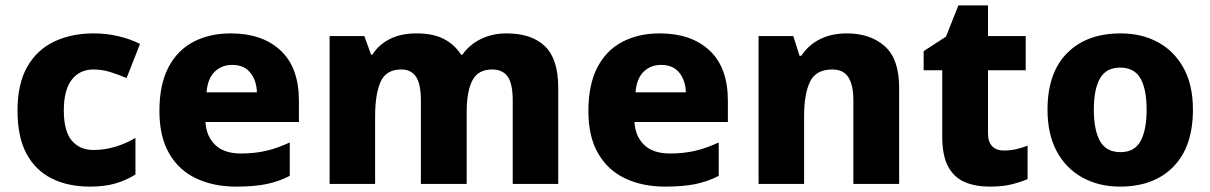

<svg xmlns="http://www.w3.org/2000/svg" viewBox="-20 -683 4495 713"><path d="M314 10Q233 10 172.5 -20Q112 -50 78.5 -112Q45 -174 45 -272Q45 -372 81.5 -435.5Q118 -499 182 -529Q246 -559 327 -559Q376 -559 420 -548.5Q464 -538 500 -520L450 -393Q418 -407 388 -416Q358 -425 327 -425Q276 -425 246.5 -387Q217 -349 217 -273Q217 -196 246.5 -161Q276 -126 327 -126Q368 -126 408 -138Q448 -150 483 -171V-35Q450 -14 409.5 -2Q369 10 314 10Z M837 -559Q954 -559 1022 -495.5Q1090 -432 1090 -309V-230H743Q746 -177 779 -145Q812 -113 875 -113Q926 -113 968.5 -123Q1011 -133 1056 -154V-30Q1016 -9 970 0.5Q924 10 856 10Q774 10 709.5 -20Q645 -50 608.5 -112.5Q572 -175 572 -271Q572 -368 605 -432Q638 -496 698 -527.5Q758 -559 837 -559ZM842 -442Q803 -442 777 -416.5Q751 -391 747 -340H934Q933 -383 910 -412.5Q887 -442 842 -442Z M1861 -559Q1954 -559 2003.5 -511.5Q2053 -464 2053 -358V0H1884V-310Q1884 -373 1865 -399Q1846 -425 1808 -425Q1755 -425 1734 -384Q1713 -343 1713 -266V0H1543V-310Q1543 -371 1525 -398Q1507 -425 1470 -425Q1414 -425 1393.5 -379.5Q1373 -334 1373 -250V0H1204V-549H1333L1358 -480H1363Q1385 -516 1426.5 -537.5Q1468 -559 1527 -559Q1588 -559 1628 -538.5Q1668 -518 1692 -480H1697Q1724 -518 1766.5 -538.5Q1809 -559 1861 -559Z M2430 -559Q2547 -559 2615 -495.5Q2683 -432 2683 -309V-230H2336Q2339 -177 2372 -145Q2405 -113 2468 -113Q2519 -113 2561.5 -123Q2604 -133 2649 -154V-30Q2609 -9 2563 0.5Q2517 10 2449 10Q2367 10 2302.5 -20Q2238 -50 2201.5 -112.5Q2165 -175 2165 -271Q2165 -368 2198 -432Q2231 -496 2291 -527.5Q2351 -559 2430 -559ZM2435 -442Q2396 -442 2370 -416.5Q2344 -391 2340 -340H2527Q2526 -383 2503 -412.5Q2480 -442 2435 -442Z M3125 -559Q3212 -559 3265.5 -511.5Q3319 -464 3319 -358V0H3149V-311Q3149 -367 3130.5 -396Q3112 -425 3071 -425Q3010 -425 2988 -379.5Q2966 -334 2966 -250V0H2797V-549H2926L2949 -476H2956Q2982 -516 3025 -537.5Q3068 -559 3125 -559Z M3708 -124Q3732 -124 3753.5 -129Q3775 -134 3796 -142V-18Q3768 -6 3735 2Q3702 10 3655 10Q3603 10 3563.5 -6.5Q3524 -23 3501.5 -63.5Q3479 -104 3479 -177V-422H3410V-493L3493 -547L3539 -663H3649V-549H3789V-422H3649V-187Q3649 -156 3664.5 -140Q3680 -124 3708 -124Z M4410 -276Q4410 -138 4337.5 -64Q4265 10 4139 10Q4061 10 4000 -23.5Q3939 -57 3904.5 -120.5Q3870 -184 3870 -276Q3870 -412 3942.5 -485.5Q4015 -559 4142 -559Q4220 -559 4280.5 -526Q4341 -493 4375.5 -430Q4410 -367 4410 -276ZM4042 -276Q4042 -200 4065 -159Q4088 -118 4141 -118Q4193 -118 4215.5 -159Q4238 -200 4238 -276Q4238 -352 4215 -392Q4192 -432 4140 -432Q4088 -432 4065 -392Q4042 -352 4042 -276Z"/></svg>

Font: Noto Sans Cherokee ExtraBold
Style: Regular
Weight: 800
Designer: Monotype Design Team
Foundry: Monotype Imaging Inc.
Version: Version 2.001; ttfautohint (v1.8.4.7-5d5b)